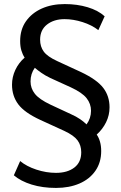

<svg xmlns="http://www.w3.org/2000/svg" viewBox="-20 -734 596 943"><path d="M255 189Q189 189 135.5 172.5Q82 156 48 127L79 57Q110 83 158.5 99Q207 115 255 115Q311 115 345 89Q379 63 379 14Q379 -20 361 -44.5Q343 -69 296 -91L178 -145Q100 -181 69.5 -222Q39 -263 39 -318Q39 -356 55.5 -391Q72 -426 101 -451Q91 -466 85 -486Q79 -506 79 -532Q79 -589 107.5 -629.5Q136 -670 185 -692Q234 -714 298 -714Q359 -714 410.5 -698.5Q462 -683 494 -654L463 -586Q431 -611 385.5 -625.5Q340 -640 297 -640Q245 -640 211 -613.5Q177 -587 177 -539Q177 -505 195 -480.5Q213 -456 261 -434L378 -380Q456 -343 487 -302.5Q518 -262 518 -207Q518 -168 501 -133.5Q484 -99 455 -73Q465 -59 471 -38.5Q477 -18 477 8Q477 64 448.5 105Q420 146 370 167.5Q320 189 255 189ZM130 -334Q130 -300 151.5 -273Q173 -246 228 -220L329 -173Q354 -162 373 -149Q392 -136 405 -123Q427 -153 427 -190Q427 -224 405.5 -251.5Q384 -279 328 -305L227 -351Q202 -363 183.5 -376Q165 -389 151 -401Q130 -372 130 -334Z"/></svg>

Font: Nunito Sans SemiBold
Style: Regular
Weight: 600
Designer: Vernon Adams
Foundry: Vernon Adams
Version: Version 3.101; ttfautohint (v1.8.4.7-5d5b);gftools[0.9.27]